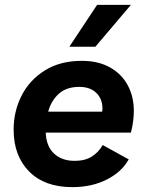

<svg xmlns="http://www.w3.org/2000/svg" viewBox="-20 -760 599 789"><path d="M277 9Q163 9 99.5 -55.5Q36 -120 36 -227Q36 -303 69 -367.5Q102 -432 165 -471Q228 -510 316 -510Q384 -510 432 -483Q480 -456 505 -409.5Q530 -363 530 -304Q530 -262 518 -215H168Q170 -159 202 -129Q234 -99 287 -99Q329 -99 357 -116.5Q385 -134 402 -164L509 -105Q480 -53 418.5 -22Q357 9 277 9ZM306 -403Q253 -403 221.5 -374.5Q190 -346 178 -301H400Q401 -307 401 -314Q401 -354 375.5 -378.5Q350 -403 306 -403ZM379 -740H518L372 -568H265Z"/></svg>

Font: Prodigy Sans SemiBold
Style: Italic
Weight: 600
Italic angle: -13°
Designer: Wei Huang
Foundry: Wei Huang
Version: Version 1.003; ttfautohint (v1.8.3)